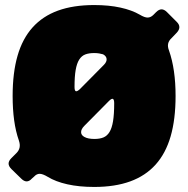

<svg xmlns="http://www.w3.org/2000/svg" viewBox="-20 -730 745 760"><path d="M353 -710Q270 -710 209.5 -688Q149 -666 109 -621.5Q69 -577 49.5 -509.5Q30 -442 30 -350Q30 -298 36 -254Q42 -210 55 -173Q60 -158 57.5 -146Q55 -134 45 -124L25 -104Q14 -93 14 -82.5Q14 -72 25 -61L64 -23Q75 -12 85.5 -12Q96 -12 106 -23L115 -31Q125 -42 137 -42Q149 -42 169 -30Q200 -11 246.5 -0.5Q293 10 353 10Q435 10 495.5 -12Q556 -34 596 -78.5Q636 -123 655.5 -190.5Q675 -258 675 -350Q675 -403 668.5 -448Q662 -493 649 -530Q643 -545 645.5 -557Q648 -569 659 -579L680 -601Q690 -612 690 -622.5Q690 -633 680 -643L641 -682Q630 -693 619.5 -693Q609 -693 598 -682L587 -671Q577 -661 565 -660.5Q553 -660 533 -672Q502 -690 456.5 -700Q411 -710 353 -710ZM353 -520Q364 -520 372.5 -518.5Q381 -517 388 -515Q401 -508 402 -496.5Q403 -485 391 -473L296 -377Q285 -367 280 -369Q275 -371 275 -386Q275 -427 279.5 -453Q284 -479 293.5 -494Q303 -509 317.5 -514.5Q332 -520 353 -520ZM354 -180Q341 -180 331 -182Q321 -184 314 -188Q301 -195 301 -207Q301 -219 314 -232L411 -330Q422 -341 427 -338.5Q432 -336 432 -321Q432 -278 427.5 -250.5Q423 -223 413.5 -207.5Q404 -192 389.5 -186Q375 -180 354 -180Z"/></svg>

Font: Bolota
Style: Bold
Weight: 240
Designer: Gabriel Pang
Version: Version 1.000